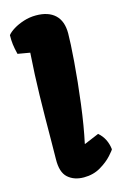

<svg xmlns="http://www.w3.org/2000/svg" viewBox="-122 -847 587 912"><g transform="rotate(-15 171.0 -391.0)"><path d="M20 -638.7Q12.7 -668.5 10.3 -688.2Q7.8 -708 8.3 -733.9Q18.6 -747.1 40.3 -760.5Q62 -773.9 91.1 -783.2Q120.1 -792.5 151.4 -792.5Q212.4 -792.5 245.1 -761.7Q277.8 -731 277.8 -670.9Q277.8 -627.9 270.5 -532.7Q263.2 -437.5 249.5 -330.3Q235.8 -223.1 218.3 -143.1L219.2 -142.1L291.5 -172.4Q329.6 -139.6 335.9 -85.4Q335.9 -82 314 -57.4Q292 -32.7 256.1 -11.5Q220.2 9.8 173.8 9.8Q125.5 9.8 95.5 -17.1Q65.4 -43.9 66.9 -108.9L67.9 -196.8Q68.4 -321.8 70.6 -421.9Q72.8 -522 80.1 -628.4Z"/></g></svg>

Font: Kavoon
Style: Regular
Weight: 400
Designer: Viktoriya Grabowska
Foundry: Viktoriya Grabowska
Version: Version 1.004; ttfautohint (v1.4.1)